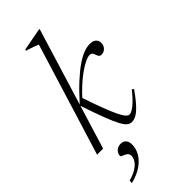

<svg xmlns="http://www.w3.org/2000/svg" viewBox="-304 -769 1068 1068"><g transform="rotate(-45 230.0 -235.0)"><path d="M272 -720.5 51 0H3.5L207.5 -662Q198.5 -666 186.2 -670.5Q174 -675 160.2 -679.5Q146.5 -684 132 -688.5L134.5 -696L264.5 -720.5ZM129.5 -259.5 131 -264Q183.5 -322.5 225.5 -361Q267.5 -399.5 301 -422.2Q334.5 -445 361.2 -454.8Q388 -464.5 409.5 -464.5Q435.5 -464.5 447.8 -452.8Q460 -441 460 -424Q460 -409.5 453.8 -398.5Q447.5 -387.5 437.2 -381.5Q427 -375.5 414.5 -375.5Q404.5 -375.5 399.2 -382Q394 -388.5 390 -400.5Q386.5 -412 381.2 -417Q376 -422 368 -422Q353 -422 329 -410.8Q305 -399.5 276 -378.8Q247 -358 215.8 -329.2Q184.5 -300.5 154.5 -265.5L165.5 -290Q192 -210.5 211.5 -159.8Q231 -109 245 -80.8Q259 -52.5 269.8 -41.2Q280.5 -30 288.5 -30Q299.5 -30 314.5 -39Q329.5 -48 350.2 -67.8Q371 -87.5 397.5 -121L407 -112Q372.5 -63.5 347.8 -37.2Q323 -11 304.5 -1Q286 9 269 9Q255.5 9 242.5 -0.8Q229.5 -10.5 214.5 -38.2Q199.5 -66 179 -119.2Q158.5 -172.5 129.5 -259.5ZM88.5 94.5Q88.5 78.5 102 64Q115.5 49.5 139.5 49.5Q158.5 49.5 170 62Q181.5 74.5 181.5 98.5Q181.5 129 165 158.5Q148.5 188 114.8 211.8Q81 235.5 28 249L30 230Q66.5 220 89.5 205.2Q112.5 190.5 123.5 173.5Q134.5 156.5 134.5 140Q134.5 124 123 116.2Q111.5 108.5 100 104.5Q88.5 100.5 88.5 94.5Z"/></g></svg>

Font: Newsreader 36pt Light
Style: Italic
Weight: 300
Italic angle: -17°
Designer: Hugues Gentile
Foundry: Production Type
Version: Version 1.003